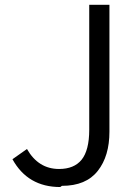

<svg xmlns="http://www.w3.org/2000/svg" viewBox="-20 -751 569 789"><path d="M234.4 12.7C300.8 12.7 349.6 -7.8 381.8 -48.8C414.1 -89.8 429.7 -143.6 429.7 -210V-731.4H346.7V-217.8C346.7 -161.1 335.9 -120.1 315.4 -94.7C294.9 -69.3 263.7 -56.6 222.7 -56.6C166 -56.6 122.1 -84 90.8 -138.7L31.2 -96.7C73.2 -20.5 138.7 17.6 227.5 17.6Z"/></svg>

Font: Gen Shin Gothic P Normal
Style: Regular
Weight: 300
Designer: [Source Han Sans]
Ryoko NISHIZUKA  (kana & ideographs); Paul D. Hunt (Latin, Greek & Cyrillic); Wenlong ZHANG  (bopomofo
Version: Version 1.002.20150607